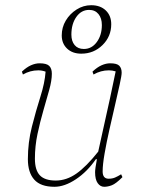

<svg xmlns="http://www.w3.org/2000/svg" viewBox="-20 -705 540 737"><path d="M189 12Q136 12 111.5 -15.5Q87 -43 87 -94Q87 -158 102.5 -219Q118 -280 135 -333.5Q152 -387 155 -430Q141 -435 127 -435Q111 -435 96.5 -431Q82 -427 68 -419L64 -430Q82 -447 99 -454.5Q116 -462 132 -462Q159 -462 169 -452Q179 -442 179 -422Q179 -396 169 -360Q159 -324 146.5 -281Q134 -238 124 -191Q114 -144 114 -96Q114 -52 133 -32Q152 -12 194 -12Q235 -12 273 -38.5Q311 -65 357 -123Q366 -165 378 -218Q390 -271 402 -326.5Q414 -382 424 -431Q411 -435 398 -435Q382 -435 367.5 -431Q353 -427 339 -419L335 -430Q353 -447 370 -454.5Q387 -462 403 -462Q429 -462 438 -452.5Q447 -443 447 -426Q447 -415 439.5 -381Q432 -347 421.5 -301.5Q411 -256 400 -207.5Q389 -159 381.5 -116Q374 -73 374 -47Q374 -19 397 -19Q411 -19 421.5 -23.5Q432 -28 445 -36L450 -25Q425 0 409.5 6Q394 12 380 12Q365 12 355 -2Q345 -16 345 -44Q345 -57 352 -94H348Q315 -46 271.5 -17Q228 12 189 12ZM292 -499Q258 -499 237.5 -518.5Q217 -538 217 -569Q217 -600 232.5 -626Q248 -652 274 -668.5Q300 -685 330 -685Q365 -685 386 -665Q407 -645 407 -612Q407 -565 373.5 -532Q340 -499 292 -499ZM302 -517Q332 -517 351.5 -543.5Q371 -570 371 -609Q371 -635 358 -651Q345 -667 322 -667Q292 -667 273 -640Q254 -613 254 -572Q254 -547 266.5 -532Q279 -517 302 -517Z"/></svg>

Font: Petrona Thin
Style: Italic
Weight: 100
Italic angle: -9°
Designer: Ringo R. Seeber
Foundry: Ringo R. Seeber
Version: Version 2.001; ttfautohint (v1.8.3)